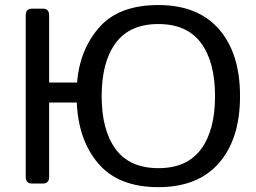

<svg xmlns="http://www.w3.org/2000/svg" viewBox="-20 -735 1026 769"><path d="M107.4 0Q83 0 83 -26.9V-673.3Q83 -700.2 107.4 -700.2H152.3Q176.8 -700.2 176.8 -673.3V-404.3H288.6Q298.8 -535.2 377.2 -625Q455.6 -714.8 614.3 -714.8Q772.9 -714.8 857.2 -617.9Q941.4 -521 941.4 -350.1Q941.4 -179.2 857.2 -82.3Q772.9 14.6 614.3 14.6Q455.6 14.6 374.8 -78.9Q293.9 -172.4 287.6 -324.2H176.8V-26.9Q176.8 0 152.3 0ZM387.2 -350.1Q387.2 -213.4 443.4 -137.5Q499.5 -61.5 614.3 -61.5Q729 -61.5 785.2 -137.5Q841.3 -213.4 841.3 -350.1Q841.3 -486.8 785.2 -562.7Q729 -638.7 614.3 -638.7Q499.5 -638.7 443.4 -562.7Q387.2 -486.8 387.2 -350.1Z"/></svg>

Font: Istok
Style: Regular
Weight: 500
Designer: Andrey V. Panov
Foundry: Andrey V. Panov
Version: Version 1.0.3